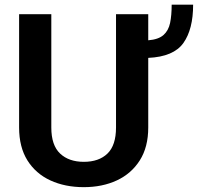

<svg xmlns="http://www.w3.org/2000/svg" viewBox="-20 -770 825 800"><path d="M463.4 -710.9H597.7V-602.1Q640.1 -605.5 661.1 -624Q682.1 -642.6 688.7 -674.3Q695.3 -706.1 695.3 -750.5H784.7Q784.7 -647.9 744.1 -590.8Q703.6 -533.7 597.7 -528.8V-238.8Q597.7 -157.2 562.5 -101.8Q527.3 -46.4 466.8 -18.3Q406.2 9.8 329.1 9.8Q251 9.8 189.9 -18.3Q128.9 -46.4 94.2 -101.8Q59.6 -157.2 59.6 -238.8V-710.9H193.8V-238.8Q193.8 -164.6 230.5 -130.1Q267.1 -95.7 329.1 -95.7Q392.1 -95.7 427.7 -130.1Q463.4 -164.6 463.4 -238.8Z"/></svg>

Font: Vazirmatn UI FD SemiBold
Style: Regular
Weight: 600
Designer: Saber Rastikerdar
Foundry: Saber Rastikerdar
Version: Version 33.003